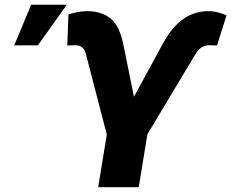

<svg xmlns="http://www.w3.org/2000/svg" viewBox="-20 -784 969 804"><path d="M391.1 0 427.2 -220.7 338.9 -560.5Q335 -576.7 324 -585.7Q313 -594.7 293.9 -594.7Q287.1 -594.7 275.1 -594Q263.2 -593.3 261.7 -593.8L266.6 -724.1Q282.2 -728.5 302.2 -732.9Q322.3 -737.3 345.2 -737.3Q401.9 -737.3 439.7 -709.2Q477.5 -681.2 494.6 -606.9L541 -378.9L661.6 -600.6Q699.7 -670.9 747.1 -704.1Q794.4 -737.3 852.5 -737.3Q872.6 -737.3 892.8 -732.2Q913.1 -727.1 928.7 -719.7L888.7 -593.8Q886.7 -593.3 875.5 -594Q864.3 -594.7 857.4 -594.7Q837.4 -594.7 823 -584.7Q808.6 -574.7 800.3 -560.5L597.2 -221.7L561 0ZM39.6 -594.2 110.4 -764.2H259.8L138.7 -594.2Z"/></svg>

Font: Inter Tight ExtraBold
Style: Italic
Weight: 800
Italic angle: -9.39999°
Designer: Rasmus Andersson
Foundry: rsms
Version: Version 3.004